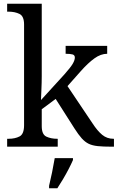

<svg xmlns="http://www.w3.org/2000/svg" viewBox="-20 -780 626 1021"><path d="M18 0V-42H26Q60 -42 84 -54.5Q108 -67 108 -114V-650Q108 -694 83.5 -706Q59 -718 26 -718H18V-760H202V-374Q202 -361 201.5 -340Q201 -319 200 -298Q199 -277 198.5 -262.5Q198 -248 198 -248L323 -385Q355 -421 366.5 -440.5Q378 -460 378 -474Q378 -487 366 -490.5Q354 -494 329 -494V-536H550V-494Q516 -494 482 -469.5Q448 -445 409 -401L339 -322L472 -124Q498 -84 523.5 -63Q549 -42 583 -42H586V0H572Q529 0 500 -3Q471 -6 451.5 -15.5Q432 -25 414.5 -44.5Q397 -64 376 -97L276 -254L202 -199V-109Q202 -65 226.5 -53.5Q251 -42 284 -42H287V0ZM241 208Q249 175 257 136Q265 97 271 61H368V71Q359 92 345 119Q331 146 315 173Q299 200 285 221H241Z"/></svg>

Font: Noto Serif Dogra
Style: Regular
Weight: 400
Designer: Ek Type
Foundry: Ek Type
Version: Version 1.005